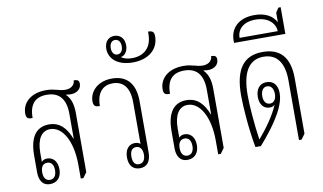

<svg xmlns="http://www.w3.org/2000/svg" viewBox="-80 -973 1933 1149"><g transform="rotate(-10 886.5 -398.5)"><path d="M139 5C183 5 209 -25 209 -73C209 -122 182 -149 147 -149C129 -149 118 -141 113 -134V-190C113 -272 143 -319 195 -319C270 -319 325 -224 325 -79V4H341L364 -28V-388C364 -436 354 -475 326 -503L327 -506C377 -494 418 -516 418 -557C418 -577 407 -582 385 -582C386 -563 370 -535 327 -535C288 -535 265 -553 212 -553C113 -553 65 -497 65 -437C65 -410 75 -401 104 -403C104 -488 142 -525 211 -525C285 -525 325 -481 325 -389V-240L323 -239C297 -306 259 -348 193 -348C121 -348 74 -299 74 -180V-77C74 -35 90 5 139 5ZM143 -20C118 -20 104 -39 104 -72C104 -105 117 -124 143 -124C168 -124 182 -105 182 -72C182 -39 167 -20 143 -20Z M685 5C727 5 752 -23 752 -81V-391C752 -501 699 -553 612 -553C525 -553 474 -498 474 -439C474 -411 486 -402 513 -404C513 -488 555 -524 611 -524C671 -524 713 -486 713 -391V-137C707 -146 691 -149 680 -149C645 -149 619 -122 619 -72C619 -22 644 5 685 5ZM683 -20C658 -20 646 -39 646 -72C646 -104 658 -124 683 -124C708 -124 722 -104 722 -72C722 -39 708 -20 683 -20Z M753 -626C852 -626 911 -681 911 -757C911 -784 901 -792 874 -792V-778C874 -695 826 -652 752 -652C719 -652 702 -661 690 -668V-671C710 -674 731 -696 731 -735C731 -779 703 -802 670 -802C637 -802 610 -779 610 -734C610 -704 622 -680 641 -662C667 -638 708 -626 753 -626ZM670 -689C650 -689 637 -706 637 -733C637 -760 650 -777 670 -777C691 -777 704 -760 704 -733C704 -706 691 -689 670 -689Z M974 5C1018 5 1044 -25 1044 -73C1044 -122 1017 -149 982 -149C964 -149 953 -141 948 -134V-190C948 -272 978 -319 1030 -319C1105 -319 1160 -224 1160 -79V4H1176L1199 -28V-388C1199 -436 1189 -475 1161 -503L1162 -506C1212 -494 1253 -516 1253 -557C1253 -577 1242 -582 1220 -582C1221 -563 1205 -535 1162 -535C1123 -535 1100 -553 1047 -553C948 -553 900 -497 900 -437C900 -410 910 -401 939 -403C939 -488 977 -525 1046 -525C1120 -525 1160 -481 1160 -389V-240L1158 -239C1132 -306 1094 -348 1028 -348C956 -348 909 -299 909 -180V-77C909 -35 925 5 974 5ZM978 -20C953 -20 939 -39 939 -72C939 -105 952 -124 978 -124C1003 -124 1017 -105 1017 -72C1017 -39 1002 -20 978 -20Z M1651 4H1667L1690 -28V-365C1690 -492 1634 -553 1528 -553C1414 -553 1356 -481 1356 -319C1356 -246 1367 -107 1387 0H1420C1462 -47 1527 -126 1562 -200C1576 -231 1586 -262 1586 -292C1586 -344 1560 -371 1519 -371C1476 -371 1453 -338 1453 -292C1453 -248 1475 -218 1513 -218C1522 -218 1534 -219 1542 -229L1543 -228C1519 -170 1470 -100 1418 -40C1403 -142 1395 -251 1395 -313C1395 -456 1441 -524 1528 -524C1604 -524 1651 -472 1651 -359ZM1519 -241C1494 -241 1480 -261 1480 -293C1480 -325 1495 -346 1518 -346C1542 -346 1557 -326 1557 -293C1557 -261 1542 -241 1519 -241Z M1369 -636H1681V-798H1667L1649 -770V-712C1628 -752 1586 -779 1517 -779C1420 -779 1369 -724 1369 -650ZM1407 -660C1407 -711 1444 -751 1519 -751C1596 -751 1637 -708 1639 -660Z"/></g></svg>

Font: Noto Serif Thai ExtraCondensed ExtraLight
Style: Regular
Weight: 200
Width: 2
Designer: Monotype Design Team
Foundry: Monotype Imaging Inc.
Version: Version 2.002